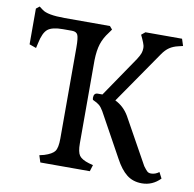

<svg xmlns="http://www.w3.org/2000/svg" viewBox="-78 -760 859 852"><g transform="rotate(10 351.5 -334.0)"><path d="M146 -31 167 -36Q202 -47 213.5 -62.5Q225 -78 225 -120V-530Q225 -573 219 -586.5Q213 -600 193 -600H152Q104 -600 84 -584Q64 -568 54 -519L49 -497L18 -508V-669L33 -681L49 -669Q73 -650 151 -650H355L367 -636L355 -619Q334 -592 324.5 -562.5Q315 -533 314 -489V-114Q314 -75 325 -59.5Q336 -44 369 -34L388 -29L379 0H156ZM495 -76 387 -272Q377 -289 367.5 -297Q358 -305 340 -313Q336 -314 336 -323Q336 -345 354 -345H375L499 -527Q511 -546 514.5 -556.5Q518 -567 518 -579Q518 -591 512.5 -603.5Q507 -616 506 -619L498 -636L515 -650H680L690 -619L669 -614Q647 -609 630.5 -598Q614 -587 599 -565L436 -329Q475 -310 498 -271L613 -64Q624 -49 630.5 -43Q637 -37 648 -37Q667 -37 684 -50L698 -23Q663 13 615 13Q575 13 547 -9Q519 -31 495 -76Z"/></g></svg>

Font: Kurale
Style: Regular
Weight: 400
Designer: Eduardo Rodriguez Tunni
Foundry: Eduardo Rodriguez Tunni
Version: Version 2.000